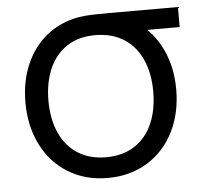

<svg xmlns="http://www.w3.org/2000/svg" viewBox="-45 -587 694 649"><g transform="rotate(-5 302.5 -262.5)"><path d="M295.7 15Q219.5 15 161.4 -20.8Q103.3 -56.5 71.7 -119.8Q40 -183 40 -263Q40 -334.5 64.8 -392.1Q89.7 -449.7 135.7 -486.8Q181.7 -523.8 244.3 -535Q263.3 -538.3 289.1 -539.2Q314.8 -540 349 -540H581.7V-472H419.7L444 -493.3Q493.5 -461.2 522.6 -400.2Q551.7 -339.2 551.7 -263Q551.7 -182.8 519.9 -119.7Q488.2 -56.5 430 -20.8Q371.8 15 295.7 15ZM295.7 -55.3Q352.7 -55.3 392.8 -81.4Q432.8 -107.5 453.2 -154.3Q473.7 -201.2 473.7 -263Q473.7 -324 453.2 -370.5Q432.8 -417 392.7 -443.2Q352.5 -469.3 295.7 -469.7Q238 -470 198 -443.3Q158 -416.7 138 -369.7Q118 -322.7 118 -263Q118 -200.3 138.9 -153.5Q159.8 -106.7 199.8 -81Q239.8 -55.3 295.7 -55.3Z"/></g></svg>

Font: Vela Sans GX ExtLt
Style: Regular
Weight: 200
Designer: Principal design: Mikhail Sharanda - project Manrope.
Design modification: Ravid Balaliev
Foundry: Mikhail Sharanda
Version: Version 1.001